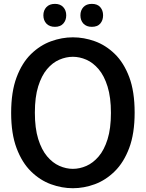

<svg xmlns="http://www.w3.org/2000/svg" viewBox="-20 -982 772 1016"><path d="M365.5 14Q307.5 14 249.8 -7Q192 -28 144.2 -74.8Q96.5 -121.5 67.8 -197.8Q39 -274 39 -384.5Q39 -496.5 67.8 -573Q96.5 -649.5 144.2 -696Q192 -742.5 249.8 -763.5Q307.5 -784.5 365.5 -784.5Q424 -784.5 481.8 -763.8Q539.5 -743 587.2 -696.8Q635 -650.5 663.8 -574.2Q692.5 -498 692.5 -386Q692.5 -275.5 663.8 -199Q635 -122.5 587.2 -75.5Q539.5 -28.5 481.8 -7.2Q424 14 365.5 14ZM365.5 -88.5Q401.5 -88.5 437 -104Q472.5 -119.5 502 -154Q531.5 -188.5 549.2 -245.2Q567 -302 567 -384.5Q567 -467 549.2 -524Q531.5 -581 502 -615.8Q472.5 -650.5 437 -666Q401.5 -681.5 365.5 -681.5Q330 -681.5 294.2 -666.2Q258.5 -651 229.2 -616.5Q200 -582 182.2 -525.2Q164.5 -468.5 164.5 -386Q164.5 -303.5 182.2 -246.5Q200 -189.5 229.2 -154.8Q258.5 -120 294.2 -104.2Q330 -88.5 365.5 -88.5ZM271 -840Q241.5 -840 225.5 -857.2Q209.5 -874.5 209.5 -901Q209.5 -927 225.5 -944.2Q241.5 -961.5 271 -961.5Q299 -961.5 314.8 -944.2Q330.5 -927 330.5 -901Q330.5 -874.5 314.8 -857.2Q299 -840 271 -840ZM466 -840Q437 -840 421.2 -857.2Q405.5 -874.5 405.5 -901Q405.5 -927 421.2 -944.2Q437 -961.5 466 -961.5Q495.5 -961.5 510.5 -944.2Q525.5 -927 525.5 -901Q525.5 -874.5 510.5 -857.2Q495.5 -840 466 -840Z"/></svg>

Font: Junction SemiBold
Style: Regular
Weight: 600
Designer: Caroline Hadilaksono
Foundry: Caroline Hadilaksono, Tyler Finck, The League of Moveable Type
Version: Version 2.000; ttfautohint (v1.8.3)